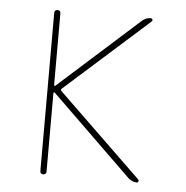

<svg xmlns="http://www.w3.org/2000/svg" viewBox="-43 -562 587 605"><g transform="rotate(5 250.0 -260.0)"><path d="M105.5 -9.8V-509.8Q105.5 -519.5 115.2 -519.5Q125 -519.5 125 -509.8V-283.2Q125 -282.2 126.5 -281.2Q127.9 -280.3 128.9 -281.2L383.8 -509.8Q395.5 -519.5 410.2 -519.5Q414.1 -519.5 415.5 -516.1Q417 -512.7 414.1 -509.8L149.4 -273.4Q146.5 -270.5 149.4 -266.6L415 -9.8Q417 -7.8 416 -3.9Q415 0 411.1 0Q398.4 0 385.7 -9.8L128.9 -259.8Q127.9 -260.7 126.5 -259.8Q125 -258.8 125 -257.8V-9.8Q125 0 115.2 0Q105.5 0 105.5 -9.8Z"/></g></svg>

Font: Rounded-X Mgen+ 1mn thin
Style: Regular
Weight: 100
Designer: [Source Han Sans]
Ryoko NISHIZUKA  (kana & ideographs); Paul D. Hunt (Latin, Greek & Cyrillic); Wenlong ZHANG  (bopomofo
Version: Version 1.059.20150602